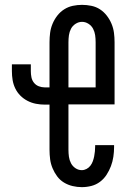

<svg xmlns="http://www.w3.org/2000/svg" viewBox="-20 -763 540 791"><path d="M317 8Q298 8 279 3.5Q260 -1 243.5 -11Q227 -21 215.5 -36.5Q204 -52 196.5 -70Q189 -88 186.5 -107Q184 -126 184 -146V-332H164Q146 -332 128 -335.5Q110 -339 93.5 -347.5Q77 -356 64 -369Q51 -382 43 -398.5Q35 -415 32 -433Q29 -451 29 -470V-498H107V-470Q107 -457 109.5 -444.5Q112 -432 120 -422Q128 -412 140 -407.5Q152 -403 164 -403H184V-589Q184 -609 186.5 -628Q189 -647 196.5 -665Q204 -683 216 -698.5Q228 -714 244.5 -724.5Q261 -735 280 -739Q299 -743 318 -743Q337 -743 356.5 -739Q376 -735 392 -724.5Q408 -714 420 -698.5Q432 -683 439.5 -665Q447 -647 449.5 -628Q452 -609 452 -589V-333H262V-146Q262 -131 264 -117Q266 -103 272.5 -90.5Q279 -78 291 -70Q303 -62 317 -62Q327 -62 336.5 -67Q346 -72 352.5 -80.5Q359 -89 362.5 -99Q366 -109 368 -119Q370 -129 371 -139.5Q372 -150 372 -160V-165H450V-157Q450 -137 447 -117Q444 -97 437 -78.5Q430 -60 419 -43Q408 -26 392 -14Q376 -2 356.5 3Q337 8 317 8ZM374 -403V-589Q374 -604 372 -618Q370 -632 363.5 -644.5Q357 -657 344.5 -665Q332 -673 318 -673Q304 -673 291.5 -665Q279 -657 272.5 -644.5Q266 -632 264 -618Q262 -604 262 -589V-403Z"/></svg>

Font: Iosevka Fuck
Style: Regular
Weight: 400
Monospace: yes
Designer: Belleve Invis
Foundry: Belleve Invis
Version: Version 28.0.7; ttfautohint (v1.8.3)